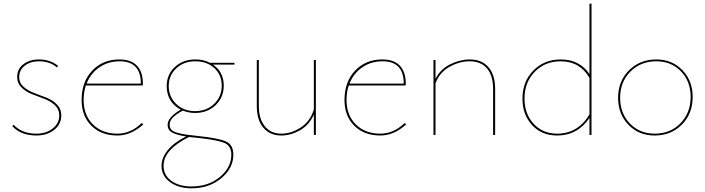

<svg xmlns="http://www.w3.org/2000/svg" viewBox="-20 -731 3821 1040"><path d="M177 3Q93 3 46 -48L54 -55Q99 -7 177 -7Q230 -7 265.5 -35Q301 -63 301 -106Q301 -139 277.5 -161Q254 -183 220.5 -195.5Q187 -208 153.5 -221Q120 -234 96.5 -257Q73 -280 73 -314Q73 -358 107 -383.5Q141 -409 191 -409Q252 -409 295 -374L288 -366Q250 -399 191 -399Q145 -399 114.5 -375.5Q84 -352 84 -314Q84 -282 107.5 -261Q131 -240 164.5 -227.5Q198 -215 231.5 -202Q265 -189 288.5 -165Q312 -141 312 -106Q312 -58 273.5 -27.5Q235 3 177 3Z M748 -65 756 -57Q690 3 616 3Q528 3 475 -50Q422 -103 422 -189Q422 -288 479.5 -348.5Q537 -409 627 -409Q691 -409 722.5 -374.5Q754 -340 754 -278Q754 -271 753 -268H445Q433 -232 433 -189Q433 -107 483.5 -57Q534 -7 616 -7Q689 -7 748 -65ZM628 -399Q566 -399 518.5 -366.5Q471 -334 449 -278H743Q743 -399 628 -399Z M1250 -391V-381H1134Q1192 -341 1192 -267Q1192 -204 1148 -161.5Q1104 -119 1036 -119Q1003 -119 970 -132Q932 -111 915.5 -93.5Q899 -76 899 -55Q899 -39 908 -28.5Q917 -18 942 -11.5Q967 -5 988 -2Q1009 1 1055 6Q1163 17 1203.5 35Q1244 53 1244 107Q1244 180 1178.5 234.5Q1113 289 1018 289Q947 289 901 255.5Q855 222 855 167Q855 124 888.5 82.5Q922 41 988 8Q939 1 913.5 -12.5Q888 -26 888 -55Q888 -96 959 -137Q883 -178 883 -265Q883 -327 927 -368Q971 -409 1038 -409Q1083 -409 1117 -391ZM1181 -267Q1181 -325 1141 -362Q1101 -399 1038 -399Q976 -399 935 -361Q894 -323 894 -265Q894 -207 934.5 -168Q975 -129 1036 -129Q1099 -129 1140 -168.5Q1181 -208 1181 -267ZM1233 107Q1233 59 1195 43Q1157 27 1053 16Q1019 12 1004 11Q866 79 866 167Q866 218 908 248.5Q950 279 1018 279Q1109 279 1171 227.5Q1233 176 1233 107Z M1680 -406H1691V0H1680V-110Q1654 -53 1604.5 -25Q1555 3 1504 3Q1442 3 1406.5 -39Q1371 -81 1371 -157V-406H1382V-157Q1382 -87 1414.5 -47Q1447 -7 1504 -7Q1557 -7 1608.5 -40Q1660 -73 1680 -138Z M2172 -65 2180 -57Q2114 3 2040 3Q1952 3 1899 -50Q1846 -103 1846 -189Q1846 -288 1903.5 -348.5Q1961 -409 2051 -409Q2115 -409 2146.5 -374.5Q2178 -340 2178 -278Q2178 -271 2177 -268H1869Q1857 -232 1857 -189Q1857 -107 1907.5 -57Q1958 -7 2040 -7Q2113 -7 2172 -65ZM2052 -399Q1990 -399 1942.5 -366.5Q1895 -334 1873 -278H2167Q2167 -399 2052 -399Z M2525 -409Q2590 -409 2626 -367Q2662 -325 2662 -249V0H2651V-249Q2651 -321 2618 -360Q2585 -399 2524 -399Q2469 -399 2415.5 -369.5Q2362 -340 2339 -280V0H2328V-406H2339V-304Q2366 -357 2419 -383Q2472 -409 2525 -409Z M3173 -711H3184V0H3173V-92Q3108 3 2998 3Q2914 3 2862 -53.5Q2810 -110 2810 -197Q2810 -289 2869 -349Q2928 -409 3017 -409Q3119 -409 3173 -330ZM2998 -7Q3110 -7 3173 -111V-309Q3121 -399 3017 -399Q2932 -399 2876.5 -342Q2821 -285 2821 -197Q2821 -114 2870.5 -60.5Q2920 -7 2998 -7Z M3526 3Q3440 3 3384 -55Q3328 -113 3328 -201Q3328 -291 3387 -350Q3446 -409 3535 -409Q3620 -409 3676 -351.5Q3732 -294 3732 -206Q3732 -115 3673.5 -56Q3615 3 3526 3ZM3526 -7Q3611 -7 3666 -63.5Q3721 -120 3721 -206Q3721 -290 3668.5 -344.5Q3616 -399 3535 -399Q3450 -399 3394.5 -343Q3339 -287 3339 -201Q3339 -117 3392 -62Q3445 -7 3526 -7Z"/></svg>

Font: EauTest Hairline
Style: Regular
Weight: 250
Designer: Christian Thalmann (Catharsis Fonts)
Version: Version 0.001;PS 000.001;hotconv 1.0.88;makeotf.lib2.5.64775